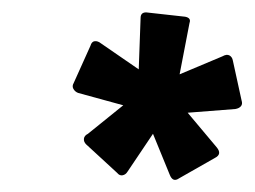

<svg xmlns="http://www.w3.org/2000/svg" viewBox="-20 -707 411 310"><path d="M169 -428 119 -474Q115 -478 115.5 -483Q116 -488 122 -491L179 -537L106 -557Q101 -559 98.5 -563.5Q96 -568 99 -573L126 -633Q128 -640 133 -640.5Q138 -641 143 -637L204 -595L207 -678Q207 -687 216 -687L279 -680Q289 -678 286 -670L270 -587L339 -616Q346 -620 350.5 -617.5Q355 -615 356 -609L370 -545Q372 -539 369 -535.5Q366 -532 360 -531L283 -525L330 -469Q339 -458 327 -452L269 -419Q259 -412 254 -425L227 -491L186 -430Q183 -425 178 -424Q173 -423 169 -428Z"/></svg>

Font: Sofia Sans Condensed ExtraBold
Style: Italic
Weight: 800
Italic angle: -9°
Version: Version 4.100